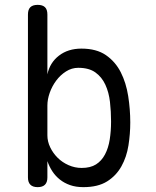

<svg xmlns="http://www.w3.org/2000/svg" viewBox="-20 -760 640 790"><path d="M135 10Q115 10 105 0Q95 -10 95 -30V-700Q95 -721 105 -730.5Q115 -740 135 -740Q155 -740 165 -730.5Q175 -721 175 -700V-454Q185 -502 222.5 -531Q260 -560 315 -560Q377 -560 416 -533Q455 -506 477 -462.5Q499 -419 507.5 -364.5Q516 -310 516 -256Q516 -209 508.5 -161.5Q501 -114 479.5 -75.5Q458 -37 420.5 -13.5Q383 10 323 10Q292 10 268 1.5Q244 -7 226 -21.5Q208 -36 195.5 -55Q183 -74 175 -97V-30Q175 -10 165 0Q155 10 135 10ZM316 -69Q352 -69 375 -83.5Q398 -98 412 -124.5Q426 -151 431.5 -186Q437 -221 437 -260Q437 -301 432.5 -340.5Q428 -380 413.5 -411.5Q399 -443 372.5 -462Q346 -481 302 -481Q275 -481 251.5 -466Q228 -451 211 -428Q194 -405 184.5 -378Q175 -351 175 -326V-203Q175 -178 186.5 -154Q198 -130 217 -111Q236 -92 262 -80.5Q288 -69 316 -69Z"/></svg>

Font: Maple Mono Normal NL Light
Style: Regular
Weight: 300
Monospace: yes
Designer: subframe7536
Version: Version 7.000